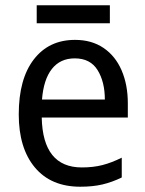

<svg xmlns="http://www.w3.org/2000/svg" viewBox="-20 -697 550 727"><path d="M264 -546Q327 -546 372 -515.5Q417 -485 440.5 -430.5Q464 -376 464 -306V-252H138Q142 -63 290 -63Q333 -63 368 -72Q403 -81 441 -100V-25Q404 -7 367.5 1.5Q331 10 284 10Q173 10 112 -63Q51 -136 51 -264Q51 -398 108 -472Q165 -546 264 -546ZM263 -476Q208 -476 176.5 -436Q145 -396 139 -320H377Q377 -387 349.5 -431.5Q322 -476 263 -476ZM396 -677V-609H119V-677Z"/></svg>

Font: Noto Sans Sinhala SemiCondensed
Style: Regular
Weight: 400
Width: 4
Designer: Jelle Bosma - Monotype Design Team
Foundry: Monotype Imaging Inc.
Version: Version 2.006; ttfautohint (v1.8.4.7-5d5b)